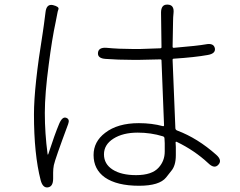

<svg xmlns="http://www.w3.org/2000/svg" viewBox="-20 -781 1040 831"><path d="M187 30Q165 33 156 -1Q127 -113 127 -286Q127 -406 165 -639Q168 -656 170 -674L177 -728Q181 -765 209 -759Q237 -752 233 -741Q229 -730 228 -722Q225 -704 221 -686Q205 -612 191 -502Q174 -375 174 -292Q174 -204 186 -114Q187 -109 189 -114Q217 -200 236 -245Q250 -278 267 -271Q283 -265 275 -244Q218 -91 213 -66Q210 -50 210 -34V-8Q210 27 187 30ZM582 23Q486 23 434 -13Q385 -48 385 -110Q385 -168 435 -206Q489 -248 581 -248Q637 -248 685 -235Q690 -234 690 -239L679 -519Q679 -524 674 -524L586 -522Q568 -522 550 -522Q491 -522 438 -526Q402 -528 404 -552Q406 -577 442 -574Q494 -569 552 -569Q570 -569 588 -569L674 -572Q679 -572 679 -577L677 -726Q677 -763 706 -761Q735 -760 731 -724Q729 -705 729 -688L727 -579Q727 -574 732 -574Q838 -583 870 -589Q905 -596 910 -572Q914 -549 879 -543Q824 -533 732 -527Q727 -527 727 -522L739 -227Q739 -219 747 -216Q835 -183 916 -111Q943 -87 925 -68Q908 -49 882 -74Q822 -130 745 -167Q740 -169 740 -164L741 -145Q741 -127 741 -109Q741 -64 721 -41Q710 -27 699 -13Q670 23 582 23ZM569 -23Q638 -23 667 -56Q693 -85 693 -125Q693 -143 693 -161L692 -181Q692 -189 685 -191Q633 -207 576 -207Q512 -207 471 -181Q430 -155 430 -113Q430 -71 467.5 -47Q505 -23 569 -23Z"/></svg>

Font: Resource Han Rounded CN Light
Style: Regular
Weight: 300
Designer: Cyano Hao (round all glyphs); Ryoko NISHIZUKA 西塚涼子 (kana, bopomofo & ideographs); Paul D. Hunt (Latin, Greek & Cyrillic)
Foundry: Cyano Hao
Version: 0.990